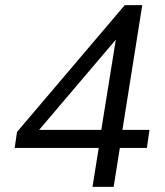

<svg xmlns="http://www.w3.org/2000/svg" viewBox="-20 -725 640 745"><path d="M339 0 363 -151H37L46 -213L464 -705H532L455 -221H560L550 -151H445L421 0ZM373 -221 435 -606H459L114 -200L117 -221Z"/></svg>

Font: Nunito Sans 12pt ExtraLight 12pt
Style: Italic
Weight: 400
Italic angle: -9°
Version: Version 3.101;gftools[0.9.27]